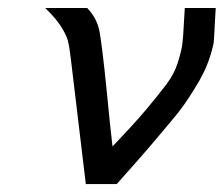

<svg xmlns="http://www.w3.org/2000/svg" viewBox="-20 -465 565 485"><path d="M94.2 -444.8H200.2Q223.1 -420.9 230 -391.8Q236.8 -362.8 250 -231Q257.8 -148.9 264.2 -95.2Q317.4 -150.4 349.1 -188.2Q380.9 -226.1 400.4 -252Q419.9 -277.8 429 -306.4Q438 -335 440.4 -352.5Q442.9 -370.1 444.8 -411.1Q445.8 -433.1 446.8 -444.8H524.9Q523.9 -428.7 522.9 -409.4Q522 -390.1 521.5 -383.1Q521 -376 520.5 -366Q520 -356 518.6 -351.1Q517.1 -346.2 515.6 -339.6Q514.2 -333 511.2 -324.2Q504.4 -302.2 494.6 -282.2Q484.9 -262.2 470 -238.5Q455.1 -214.8 443.6 -198.5Q432.1 -182.1 407.5 -153.1Q382.8 -124 369.9 -108.4Q356.9 -92.8 324 -55.4Q291 -18.1 274.9 0H196.8L159.2 -314Q155.3 -347.2 151.6 -361.6Q147.9 -376 134.5 -397.5Q121.1 -418.9 94.2 -444.8Z"/></svg>

Font: CMU Sans Serif
Style: Oblique
Weight: 500
Italic angle: -12°
Version: Version 0.7.0